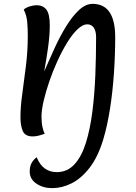

<svg xmlns="http://www.w3.org/2000/svg" viewBox="-20 -700 706 995"><path d="M251 275Q203 275 168.5 251.5Q134 228 134 189Q134 159 146 141Q158 123 170 115Q187 156 213.5 174Q240 192 274 192Q329 192 366 151.5Q403 111 425 40.5Q447 -30 458.5 -120Q470 -210 474 -309.5Q478 -409 478 -507Q478 -539 466 -556.5Q454 -574 432 -574Q409 -574 382 -548.5Q355 -523 328.5 -480Q302 -437 278 -384.5Q254 -332 235.5 -278Q217 -224 206 -176.5Q195 -129 195 -95Q195 -64 200.5 -40Q206 -16 212 -7Q193 0 178 3.5Q163 7 150 7Q110 7 98 -21Q86 -49 86 -93Q86 -146 95.5 -214Q105 -282 114.5 -359.5Q124 -437 124 -516Q124 -552 121 -586.5Q118 -621 103 -650Q114 -661 134.5 -667Q155 -673 169 -673Q203 -673 220.5 -650Q238 -627 238 -568Q238 -517 229 -453Q220 -389 209 -330Q235 -390 263.5 -452Q292 -514 324 -565.5Q356 -617 390 -648.5Q424 -680 460 -680Q577 -680 577 -507Q577 -417 570.5 -321Q564 -225 550 -136Q536 -47 515 23Q487 115 443.5 170.5Q400 226 350 250.5Q300 275 251 275Z"/></svg>

Font: Paprika
Style: Regular
Weight: 400
Designer: Eduardo Rodriguez Tunni
Foundry: Eduardo Rodriguez Tunni
Version: Version 1.010; ttfautohint (v1.8.3)